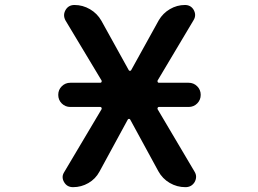

<svg xmlns="http://www.w3.org/2000/svg" viewBox="-20 -775 1040 774"><path d="M727.5 -20.5Q693.4 -20.5 664.1 -37.6Q634.8 -54.7 618.2 -85L504.9 -293Q502.9 -295.9 500 -295.9Q497.1 -295.9 495.1 -293L380.9 -83Q365.2 -53.7 336.4 -37.1Q307.6 -20.5 274.4 -20.5Q250 -20.5 238.3 -41Q232.4 -50.8 232.4 -61.5Q232.4 -71.3 239.3 -82L389.6 -335Q390.6 -337.9 389.2 -340.8Q387.7 -343.8 384.8 -343.8H263.7Q243.2 -343.8 229 -357.9Q214.8 -372.1 214.8 -392.6Q214.8 -413.1 229 -427.2Q243.2 -441.4 263.7 -441.4H384.8Q387.7 -441.4 389.2 -444.3Q390.6 -447.3 389.6 -450.2L244.1 -692.4Q238.3 -703.1 238.3 -713.9Q238.3 -723.6 244.1 -734.4Q255.9 -754.9 280.3 -754.9Q313.5 -754.9 342.8 -737.8Q372.1 -720.7 388.7 -691.4L499 -492.2Q501 -489.3 503.9 -489.3Q506.8 -489.3 508.8 -492.2L620.1 -693.4Q636.7 -721.7 665 -738.3Q693.4 -754.9 725.6 -754.9Q749 -754.9 760.7 -735.4Q766.6 -724.6 766.6 -714.8Q766.6 -704.1 760.7 -694.3L615.2 -450.2Q614.3 -447.3 615.7 -444.3Q617.2 -441.4 620.1 -441.4H740.2Q760.7 -441.4 774.9 -427.2Q789.1 -413.1 789.1 -392.6Q789.1 -372.1 774.9 -357.9Q760.7 -343.8 740.2 -343.8H620.1Q617.2 -343.8 615.7 -340.8Q614.3 -337.9 615.2 -335L763.7 -84Q770.5 -73.2 770.5 -62.5Q770.5 -51.8 764.6 -41Q752 -20.5 727.5 -20.5Z"/></svg>

Font: Rounded-X Mgen+ 2m medium
Style: Regular
Weight: 500
Designer: [Source Han Sans]
Ryoko NISHIZUKA  (kana & ideographs); Paul D. Hunt (Latin, Greek & Cyrillic); Wenlong ZHANG  (bopomofo
Version: Version 1.059.20150602